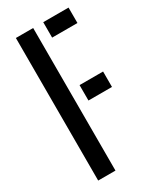

<svg xmlns="http://www.w3.org/2000/svg" viewBox="-202 -867 777 933"><g transform="rotate(-30 186.0 -400.0)"><path d="M58 0V-800H155V0ZM211.5 -360.5V-447H343.5V-360.5ZM211.5 -713.5V-800H353.5V-713.5Z"/></g></svg>

Font: Big Shoulders Stencil Text Thin SemiBold
Style: Regular
Weight: 600
Version: Version 2.001